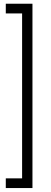

<svg xmlns="http://www.w3.org/2000/svg" viewBox="-20 -832 265 1005"><path d="M10.3 -812.5H149.9V152.3H10.3V101.6H95.7V-761.7H10.3Z"/></svg>

Font: Roboto Condensed Light
Style: Regular
Weight: 300
Designer: Google
Version: Version 2.134; 2016